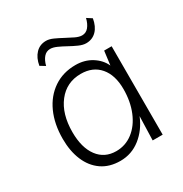

<svg xmlns="http://www.w3.org/2000/svg" viewBox="-161 -800 888 931"><g transform="rotate(-30 283.5 -334.5)"><path d="M488 -495V0H432L436 -134Q410 -70 360.5 -31Q311 8 248 8Q187 8 144.5 -21.5Q102 -51 80 -103.5Q58 -156 58 -224Q58 -307 86.5 -370Q115 -433 167.5 -468.5Q220 -504 290 -504Q341 -504 380 -479.5Q419 -455 436 -417L446 -495ZM291 -454Q211 -454 163 -392.5Q115 -331 115 -229Q115 -142 152 -92.5Q189 -43 254 -43Q306 -43 347 -74.5Q388 -106 411 -161.5Q434 -217 434 -287Q434 -365 396 -409.5Q358 -454 291 -454ZM389 -569Q371 -569 348.5 -579Q326 -589 303.5 -601.5Q281 -614 260 -623.5Q239 -633 223 -633Q201 -633 186.5 -616Q172 -599 165 -571L137 -588Q144 -629 167 -653Q190 -677 225 -677Q243 -677 265 -667Q287 -657 310 -644.5Q333 -632 354 -622Q375 -612 391 -612Q413 -612 427.5 -629.5Q442 -647 449 -676L477 -658Q470 -616 447 -592.5Q424 -569 389 -569Z"/></g></svg>

Font: Livvic Light
Style: Regular
Weight: 300
Designer: Jacques Le Bailly, Baron von Fonthausen
Version: Version 1.001; ttfautohint (v1.8.2)